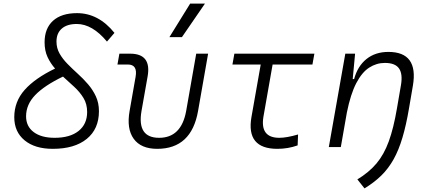

<svg xmlns="http://www.w3.org/2000/svg" viewBox="-20 -815 2384 1064"><path d="M272.5 9.8Q173.3 9.8 116.2 -37.4Q59.1 -84.5 59.1 -165.5Q59.1 -252 116.5 -316.7Q173.8 -381.3 285.2 -435.1Q259.8 -463.9 243.4 -499Q227.1 -534.2 227.1 -580.6Q227.1 -657.7 273.9 -700Q320.8 -742.2 406.7 -742.2Q525.9 -742.2 614.3 -632.8L572.8 -584.5Q491.7 -682.1 405.3 -682.1Q351.6 -682.1 322.3 -656.5Q293 -630.9 293 -584.5Q293 -548.3 310.1 -518.3Q327.1 -488.3 353.8 -461.2Q380.4 -434.1 410.6 -406.7Q440.9 -379.4 467.5 -348.6Q494.1 -317.9 511.2 -281.2Q528.3 -244.6 528.3 -198.7Q528.3 -100.1 460.7 -45.2Q393.1 9.8 272.5 9.8ZM329.1 -390.6Q226.6 -341.3 175.5 -288.6Q124.5 -235.8 124.5 -170.4Q124.5 -114.7 166.7 -83Q209 -51.3 282.7 -51.3Q367.7 -51.3 415.3 -89.1Q462.9 -127 462.9 -194.3Q462.9 -238.8 442.6 -272Q422.4 -305.2 391.6 -333.5Q360.8 -361.8 329.1 -390.6Z M851.1 9.8Q761.2 9.8 720.9 -45.9Q680.7 -101.6 698.2 -200.2L731.4 -389.2Q743.7 -457.5 688.5 -457.5H630.9L641.6 -517.6H701.2Q820.8 -517.6 797.9 -390.6L764.2 -200.2Q738.3 -51.3 861.8 -51.3Q984.9 -51.3 1011.7 -200.2L1067.4 -517.6H1133.3L1077.6 -200.2Q1041 9.8 851.1 9.8ZM918.9 -609.4 1033.7 -794.9H1115.7L988.3 -609.4Z M1517.1 9.8Q1342.8 9.8 1373.5 -166.5L1424.8 -457.5H1268.1L1278.8 -517.6H1722.2L1711.4 -457.5H1490.7L1439.9 -168.5Q1420.4 -51.3 1527.8 -51.3Q1568.8 -51.3 1631.8 -69.8L1629.4 -9.3Q1576.2 9.8 1517.1 9.8Z M1802.2 0 1893.6 -517.6H1947.8L1934.6 -377H1942.4Q1961.9 -448.7 2011 -488Q2060.1 -527.3 2132.3 -527.3Q2299.8 -527.3 2268.1 -340.3L2246.6 -214.8Q2231 -122.1 2210.4 -53Q2189.9 16.1 2161.4 67.4Q2132.8 118.7 2093.3 157.5Q2053.7 196.3 2000 229L1960.4 179.2Q2024.9 140.1 2066.4 90.8Q2107.9 41.5 2134.5 -31.5Q2161.1 -104.5 2179.7 -213.9L2202.1 -344.2Q2212.4 -405.3 2191.2 -435.8Q2169.9 -466.3 2112.8 -466.3Q2066.4 -466.3 2026.1 -440.4Q1985.8 -414.6 1954.3 -354.2Q1922.9 -293.9 1902.3 -191.9L1868.7 0Z"/></svg>

Font: Cascadia Code Light
Style: Italic
Weight: 300
Italic angle: -10°
Monospace: yes
Designer: Aaron Bell
Foundry: Saja Typeworks
Version: Version 2404.023; ttfautohint (v1.8.4)